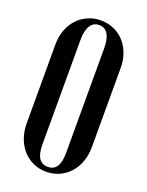

<svg xmlns="http://www.w3.org/2000/svg" viewBox="-137 -777 653 855"><g transform="rotate(20 189.5 -349.5)"><path d="M36 -539Q36 -575 47.5 -606Q59 -637 79.5 -659.5Q100 -682 128.5 -695Q157 -708 190 -708Q224 -708 252.5 -695.5Q281 -683 301.5 -660.5Q322 -638 333.5 -607Q345 -576 345 -539V-164Q345 -126 333.5 -94.5Q322 -63 301.5 -40Q281 -17 252.5 -4Q224 9 190 9Q157 9 128.5 -4Q100 -17 79.5 -40Q59 -63 47.5 -95Q36 -127 36 -164ZM134 -99Q134 -14 190 -14Q246 -14 246 -99V-596Q246 -640 232 -663Q218 -686 190 -686Q163 -686 148.5 -662.5Q134 -639 134 -596Z"/></g></svg>

Font: Moniqa Narrow Heading
Style: Bold
Weight: 700
Width: 4
Designer: Rajesh Rajput
Foundry: Rajesh Rajput
Version: Version 1.000